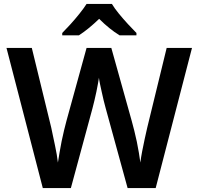

<svg xmlns="http://www.w3.org/2000/svg" viewBox="-20 -958 1011 978"><path d="M958 -714 773 0H630L518 -408Q513 -425 508 -446.5Q503 -468 498 -490.5Q493 -513 489 -532Q485 -551 484 -562Q482 -551 479 -532Q476 -513 471 -490.5Q466 -468 461 -446Q456 -424 451 -406L341 0H198L13 -714H142L241 -308Q245 -288 250 -265Q255 -242 260 -218Q265 -194 269 -171.5Q273 -149 275 -130Q279 -154 283.5 -182Q288 -210 294 -239Q300 -268 306.5 -295Q313 -322 319 -344L421 -714H547L651 -342Q657 -320 664 -292.5Q671 -265 677 -236Q683 -207 687.5 -179.5Q692 -152 695 -130Q698 -155 704 -186.5Q710 -218 717 -250Q724 -282 730 -308L829 -714ZM550 -938Q563 -916 585.5 -888.5Q608 -861 632.5 -834.5Q657 -808 675 -790V-778H589Q563 -794 537 -815Q511 -836 485 -862Q458 -836 433 -815.5Q408 -795 382 -778H297V-790Q316 -809 339.5 -835Q363 -861 385 -888.5Q407 -916 421 -938Z"/></svg>

Font: Noto Sans Khmer SemiBold
Style: Regular
Weight: 600
Version: Version 2.003